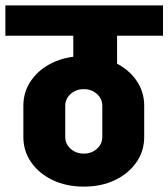

<svg xmlns="http://www.w3.org/2000/svg" viewBox="-45 -680 627 715"><path d="M-25 -547V-660H562V-547ZM263 15V-108H269V15ZM42 -169V-287H198V-169ZM336 -169V-287H492V-169ZM263 -348V-471H269V-348ZM228 -417V-630H391V-417ZM492 -170Q492 -117 462.5 -75Q433 -33 382.5 -9Q332 15 267 15V-108Q296 -108 316 -126Q336 -144 336 -170ZM492 -286H336Q336 -312 316 -330Q296 -348 267 -348V-471Q332 -471 382.5 -447Q433 -423 462.5 -381Q492 -339 492 -286ZM42 -170H198Q198 -144 218 -126Q238 -108 267 -108V15Q203 15 152 -9Q101 -33 71.5 -75Q42 -117 42 -170ZM42 -286Q42 -339 71.5 -381Q101 -423 152 -447Q203 -471 267 -471V-348Q238 -348 218 -330Q198 -312 198 -286Z"/></svg>

Font: Akshar Light
Style: Regular
Weight: 300
Designer: Tall Chai
Foundry: Tall Chai
Version: Version 1.100